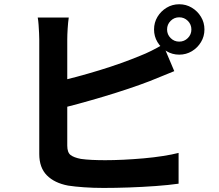

<svg xmlns="http://www.w3.org/2000/svg" viewBox="-20 -850 1040 912"><path d="M773.6 -710Q773.6 -686 790.5 -669.2Q807.3 -652.3 831.3 -652.3Q855.2 -652.3 872.2 -669.2Q889.1 -686 889.1 -710Q889.1 -733.9 872.2 -750.9Q855.2 -767.8 831.3 -767.8Q807.3 -767.8 790.5 -750.9Q773.6 -733.9 773.6 -710ZM711.7 -710Q711.7 -742.9 728 -770Q744.3 -797.1 771.4 -813.4Q798.4 -829.8 831.3 -829.8Q864.2 -829.8 891.3 -813.4Q918.4 -797.1 934.7 -770Q951.1 -742.9 951.1 -710Q951.1 -677.1 934.7 -650.1Q918.4 -623 891.3 -606.7Q864.2 -590.4 831.3 -590.4Q798.4 -590.4 771.4 -606.7Q744.3 -623 728 -650.1Q711.7 -677.1 711.7 -710ZM306.6 -766.8Q303.3 -744.4 301.4 -714.4Q299.5 -684.3 299.5 -662.7Q299.5 -647.8 299.5 -610.2Q299.5 -572.5 299.5 -521.9Q299.5 -471.2 299.5 -415.6Q299.5 -360 299.5 -308.6Q299.5 -257.1 299.5 -217.1Q299.5 -177.1 299.5 -158.3Q299.5 -126 315.1 -113.8Q330.8 -101.6 364.3 -95.2Q387 -91.9 416.9 -90.5Q446.8 -89.1 479.8 -89.1Q519 -89.1 566.5 -91.3Q613.9 -93.6 662.5 -97.9Q711.2 -102.2 754.2 -109Q797.3 -115.7 828.3 -123.7V22.5Q781.5 29.2 719.1 33.7Q656.7 38.2 592.1 40.5Q527.6 42.7 472 42.7Q423.4 42.7 379.7 39.6Q336 36.6 303.6 31.6Q238.8 19.4 202.7 -17.1Q166.5 -53.6 166.5 -118.4Q166.5 -147 166.5 -193.5Q166.5 -239.9 166.5 -296.3Q166.5 -352.7 166.5 -410.5Q166.5 -468.3 166.5 -519.7Q166.5 -571.2 166.5 -609.1Q166.5 -647.1 166.5 -662.7Q166.5 -674.2 165.6 -693Q164.7 -711.9 163.3 -731.8Q162 -751.7 159.2 -766.8ZM240.8 -459.9Q289 -470.5 343.2 -485Q397.3 -499.5 452 -516.2Q506.7 -532.9 556.3 -550.7Q605.9 -568.5 645.1 -584.8Q671.9 -595.3 698.3 -608.4Q724.8 -621.4 754.2 -638.9L807.8 -512.1Q779 -500.7 747.4 -487.5Q715.8 -474.3 691.2 -464.7Q646.8 -447.6 590.6 -428.7Q534.3 -409.8 473.3 -391.5Q412.3 -373.3 352.6 -357Q292.9 -340.8 241.6 -329Z"/></svg>

Font: Noto Sans SC Thin
Style: Regular
Weight: 100
Designer: Ryoko NISHIZUKA 西塚涼子 (kana, bopomofo & ideographs); Paul D. Hunt (Latin, Greek & Cyrillic); Sandoll Communications 산돌커뮤니
Foundry: Adobe
Version: Version 2.004-H2;hotconv 1.0.118;makeotfexe 2.5.65603